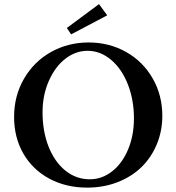

<svg xmlns="http://www.w3.org/2000/svg" viewBox="-20 -878 838 912"><path d="M317.9 -714.8 297.4 -745.1 450.2 -858.4 489.3 -805.2ZM394 13.2Q293.5 13.2 214.1 -29.5Q134.8 -72.3 90.8 -148.7Q46.9 -225.1 46.9 -322.3Q46.9 -423.3 94.5 -504.9Q142.1 -586.4 222.9 -631.3Q303.7 -676.3 400.9 -676.3Q498.5 -676.3 578.6 -631.3Q658.7 -586.4 704.8 -506.3Q751 -426.3 751 -327.6Q751 -255.9 724.9 -192.9Q698.7 -129.9 652.3 -84.5Q606 -39.1 539.1 -12.9Q472.2 13.2 394 13.2ZM406.2 -26.4Q464.4 -26.4 512.5 -64Q560.5 -101.6 588.4 -168Q616.2 -234.4 616.2 -315.9Q616.2 -404.3 586.9 -478.3Q557.6 -552.2 506.8 -594.5Q456.1 -636.7 396 -636.7Q339.8 -636.7 291 -599.4Q242.2 -562 212.2 -494.1Q182.1 -426.3 182.1 -344.2Q182.1 -254.9 210.4 -182.4Q238.8 -109.9 290 -68.1Q341.3 -26.4 406.2 -26.4Z"/></svg>

Font: Elstob 8pt Medium
Style: Regular
Weight: 500
Designer: Peter S. Baker
Version: Version 1.015